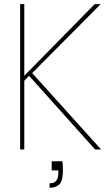

<svg xmlns="http://www.w3.org/2000/svg" viewBox="-20 -720 530 925"><path d="M77 0V-700H97V-355L436 -700H465L135 -368L467 0H438L120 -355L97 -331V0ZM219 185V163Q243 163 252 149.5Q261 136 261 113V101H229V57H281Q282 68 282.5 80Q283 92 283 100Q283 154 264.5 169.5Q246 185 219 185Z"/></svg>

Font: DM Sans Thin
Style: Regular
Weight: 100
Designer: Colophon Foundry, Jonny Pinhorn
Foundry: Colophon Foundry
Version: Version 4.004; ttfautohint (v1.8.4.7-5d5b)